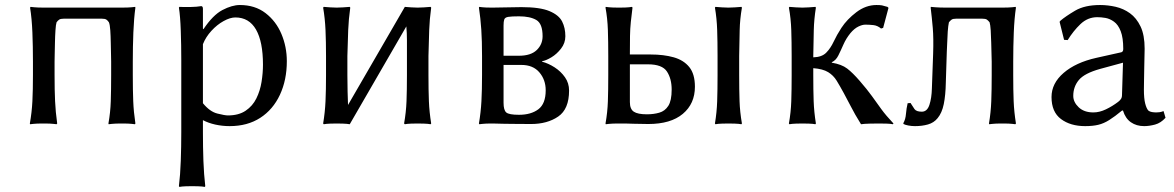

<svg xmlns="http://www.w3.org/2000/svg" viewBox="-20 -485 4611 754"><path d="M501.5 -242.7V-189.9Q501.5 -130.4 503.2 -87.9Q504.9 -45.4 511.7 0L509.8 2.9Q509.8 2.9 498 1.5Q486.3 0 459 0Q431.6 0 419.2 1.5Q406.7 2.9 406.7 2.9L405.8 0Q413.6 -43.5 415 -87.4Q416.5 -131.3 416.5 -189.9V-242.7Q416.5 -249 416 -270.3Q415.5 -291.5 415 -317.6Q414.6 -343.8 413.1 -366Q411.6 -388.2 407.7 -397.5Q402.8 -404.8 397.5 -408.2Q392.1 -411.6 380.4 -411.6H230Q218.3 -411.6 212.9 -408.2Q207.5 -404.8 202.1 -397.5Q199.2 -388.2 197.8 -366Q196.3 -343.8 195.8 -317.6Q195.3 -291.5 194.8 -270.3Q194.3 -249 194.3 -242.7V-190.9Q194.3 -130.4 196.3 -87.9Q198.2 -45.4 204.6 0L202.1 2.9Q202.1 2.9 190.2 1.5Q178.2 0 150.4 0Q123 0 110.6 1.5Q98.1 2.9 98.1 2.9L97.2 0Q105 -43.5 107.2 -87.4Q109.4 -131.3 109.4 -190.9V-242.7Q109.4 -302.2 107.2 -357.4Q105 -412.6 98.1 -455.1L100.1 -458Q100.1 -458 114.3 -456.5Q128.4 -455.1 154.8 -455.1H456.1Q483.4 -455.1 497.1 -456.5Q510.7 -458 510.7 -458L511.7 -455.1Q505.9 -412.6 503.7 -357.4Q501.5 -302.2 501.5 -242.7Z M776.9 -373 778.8 -370.1Q815.9 -425.8 853.5 -445.6Q891.1 -465.3 921.9 -465.3Q981.4 -465.3 1022.7 -433.6Q1064 -401.9 1085.2 -351.6Q1106.4 -301.3 1106.4 -244.6Q1106.4 -170.9 1079.3 -112.8Q1052.2 -54.7 1002 -22.2Q951.7 10.3 881.8 10.3Q853 10.3 825.4 4.2Q797.9 -2 776.9 -13.2V34.2Q776.9 93.3 778.8 146.7Q780.8 200.2 786.1 246.1L784.2 249Q774.9 247.1 759.3 246.6Q743.7 246.1 734.4 246.1Q724.6 246.1 709.2 246.6Q693.8 247.1 684.6 249L682.6 246.1Q688 202.1 689.9 147.2Q691.9 92.3 691.9 34.2V-249Q691.9 -308.6 689.9 -364.7Q688 -420.9 682.6 -455.1L684.6 -458Q702.1 -457 727.8 -457.5Q753.4 -458 770 -460.9Q776.9 -460.9 776.9 -450.2ZM776.9 -311.5V-79.6Q804.2 -46.4 833.5 -39.1Q862.8 -31.7 875 -31.7Q917.5 -31.7 944.8 -50.3Q972.2 -68.8 986.8 -98.6Q1001.5 -128.4 1007.1 -163.3Q1012.7 -198.2 1012.7 -231Q1012.7 -321.3 985.4 -368.9Q958 -416.5 904.3 -416.5Q883.8 -416.5 858.2 -402.3Q832.5 -388.2 810.3 -364Q788.1 -339.8 776.9 -311.5Z M1260.3 -265.1Q1260.3 -321.3 1258.3 -366.9Q1256.3 -412.6 1249 -455.1L1251.5 -458Q1261.2 -457 1276.9 -456.1Q1292.5 -455.1 1302.2 -455.1Q1312 -455.1 1327.6 -456.1Q1343.3 -457 1353.5 -458L1355.5 -455.1Q1349.1 -409.2 1347.4 -366.9Q1345.7 -324.7 1344.2 -265.1V-189.9Q1344.2 -154.8 1345 -126.5Q1345.7 -98.1 1346.7 -72.8L1569.8 -458Q1579.1 -457 1594.7 -456.1Q1610.4 -455.1 1620.1 -455.1Q1629.9 -455.1 1645.8 -456.1Q1661.6 -457 1670.9 -458L1673.3 -455.1Q1667 -409.2 1665.5 -366.9Q1664.1 -324.7 1662.6 -265.1V-189.9Q1662.6 -130.4 1664.3 -87.9Q1666 -45.4 1673.3 0L1670.9 2.9Q1661.6 1 1645.8 0.5Q1629.9 0 1620.1 0Q1610.4 0 1594.7 0.5Q1579.1 1 1569.8 2.9L1566.9 0Q1574.7 -43.5 1576.4 -87.4Q1578.1 -131.3 1578.1 -189.9V-265.1Q1578.1 -297.9 1578.1 -326.4Q1578.1 -355 1575.7 -381.3L1353.5 2.9Q1343.3 1 1327.6 0.5Q1312 0 1302.2 0Q1292.5 0 1276.9 0.5Q1261.2 1 1251.5 2.9L1249 0Q1256.3 -43.5 1258.3 -87.4Q1260.3 -131.3 1260.3 -189.9Z M1914.1 0Q1886.2 0 1874.3 1.5Q1862.3 2.9 1862.3 2.9L1860.8 0Q1868.2 -43.5 1870.6 -87.4Q1873 -131.3 1873 -190.9V-264.2Q1873 -324.7 1870.1 -368.7Q1867.2 -412.6 1860.8 -455.1L1862.3 -458Q1862.3 -458 1874.3 -456.5Q1886.2 -455.1 1914.1 -455.1Q1948.2 -455.1 1972.9 -456.1Q1997.6 -457 2027.8 -457Q2100.6 -457 2137.7 -441.4Q2174.8 -425.8 2187.5 -400.6Q2200.2 -375.5 2200.2 -342.8Q2200.2 -315.9 2183.3 -294.2Q2166.5 -272.5 2145.3 -259.8Q2124 -247.1 2108.9 -244.6V-242.7Q2133.3 -236.3 2158 -220.5Q2182.6 -204.6 2198.7 -181.6Q2214.8 -158.7 2214.8 -129.4Q2214.8 -56.6 2172.1 -27.3Q2129.4 2 2065.4 2Q2017.1 2 1991.7 1.5Q1966.3 1 1954.6 1Q1942.9 1 1934.8 0.5Q1926.8 0 1914.1 0ZM1957.5 -230V-81.5Q1957.5 -52.7 1968 -43.5Q1978.5 -34.2 2018.1 -34.2Q2065.4 -34.2 2094.2 -55.9Q2123 -77.6 2123 -130.4Q2123 -171.9 2098.1 -200.9Q2073.2 -230 2027.8 -230ZM1957.5 -266.1H2018.1Q2064.5 -266.1 2087.6 -288.3Q2110.8 -310.5 2110.8 -342.8Q2110.8 -392.1 2086.2 -406.5Q2061.5 -420.9 2018.1 -420.9Q1988.3 -420.9 1975.6 -418.7Q1962.9 -416.5 1960.2 -408.4Q1957.5 -400.4 1957.5 -384.8Z M2453.6 -274.4V-271H2535.2Q2586.4 -271 2625.5 -260Q2664.6 -249 2686.8 -221.7Q2709 -194.3 2709 -144.5Q2709 -77.6 2661.4 -37.8Q2613.8 2 2525.9 2Q2492.7 2 2468.8 1Q2444.8 0 2411.1 0Q2383.8 0 2371.3 1.5Q2358.9 2.9 2358.9 2.9L2357.9 0Q2365.7 -43.5 2367.2 -87.4Q2368.7 -131.3 2368.7 -189.9V-265.1Q2368.7 -321.3 2367.2 -366.9Q2365.7 -412.6 2357.9 -455.1L2358.9 -458Q2358.9 -458 2371.3 -456.5Q2383.8 -455.1 2411.1 -455.1Q2439 -455.1 2450.4 -456.5Q2461.9 -458 2461.9 -458L2463.9 -455.1Q2460 -424.8 2457.3 -398.9Q2454.6 -373 2454.1 -343.8Q2453.6 -314.5 2453.6 -274.4ZM2797.9 -265.1Q2797.9 -321.3 2796.4 -366.9Q2794.9 -412.6 2787.6 -455.1L2789.6 -458Q2798.8 -457 2814.9 -456.1Q2831.1 -455.1 2840.3 -455.1Q2850.1 -455.1 2866 -456.1Q2881.8 -457 2891.6 -458L2893.6 -455.1Q2885.7 -409.2 2884.8 -366.9Q2883.8 -324.7 2882.8 -265.1V-189.9Q2882.8 -130.4 2884.3 -87.9Q2885.7 -45.4 2893.6 0L2891.6 2.9Q2881.8 1 2866 0.5Q2850.1 0 2840.3 0Q2831.1 0 2814.9 0.5Q2798.8 1 2789.6 2.9L2787.6 0Q2794.9 -43.5 2796.4 -87.4Q2797.9 -131.3 2797.9 -189.9ZM2617.7 -133.3Q2617.7 -175.8 2599.1 -204.1Q2580.6 -232.4 2524.4 -232.4H2453.6V-84Q2453.6 -56.6 2469 -46.4Q2484.4 -36.1 2520.5 -36.1Q2546.9 -36.1 2569.1 -42.5Q2591.3 -48.8 2604.5 -69.3Q2617.7 -89.8 2617.7 -133.3Z M3088.9 -265.1Q3088.9 -321.3 3087.4 -366.9Q3085.9 -412.6 3078.1 -455.1L3080.1 -458Q3089.8 -457 3105.7 -456.1Q3121.6 -455.1 3131.3 -455.1Q3140.6 -455.1 3156.7 -456.1Q3172.9 -457 3182.1 -458L3184.1 -455.1Q3176.8 -409.2 3175.8 -366.9Q3174.8 -324.7 3173.8 -265.1V-259.8Q3207.5 -260.7 3224.6 -278.1Q3241.7 -295.4 3253.9 -321.5Q3266.1 -347.7 3284.2 -375.5Q3306.2 -409.2 3343.3 -437.3Q3380.4 -465.3 3421.9 -465.3Q3436 -465.3 3443.6 -463.9Q3451.2 -462.4 3465.3 -458L3469.2 -454.1L3448.2 -375.5L3439.9 -373Q3425.8 -384.8 3409.4 -386.5Q3393.1 -388.2 3378.4 -388.2Q3366.2 -388.2 3350.6 -380.6Q3335 -373 3319.8 -355Q3302.7 -334 3292.2 -310.1Q3281.7 -286.1 3272.2 -267.1Q3262.7 -248 3246.6 -240.7V-238.8Q3285.2 -232.4 3306.9 -215.8Q3328.6 -199.2 3356 -167.5Q3385.7 -133.3 3404.3 -107.4Q3422.9 -81.5 3440.9 -56.6Q3459 -31.7 3488.8 0L3486.3 2.9Q3478.5 1 3461.7 0.5Q3444.8 0 3431.2 0Q3417.5 0 3395.3 0.5Q3373 1 3361.3 2.9Q3335.9 -38.1 3322.3 -65.2Q3308.6 -92.3 3293.5 -119.6Q3278.3 -147.5 3265.6 -168.2Q3252.9 -189 3232.2 -201.7Q3211.4 -214.4 3173.8 -217.3V-189.9Q3173.8 -130.4 3175.3 -87.9Q3176.8 -45.4 3184.1 0L3182.1 2.9Q3172.9 1 3156.7 0.5Q3140.6 0 3131.3 0Q3121.6 0 3105.7 0.5Q3089.8 1 3080.1 2.9L3078.1 0Q3085.9 -43.5 3087.4 -87.4Q3088.9 -131.3 3088.9 -189.9Z M3694.3 -160.2Q3693.4 -111.3 3686.3 -76.4Q3679.2 -41.5 3662.1 -21Q3647.5 -2.9 3624.3 3.7Q3601.1 10.3 3573.2 10.3Q3559.6 10.3 3546.9 7.8Q3534.2 5.4 3528.3 2L3527.3 -1Q3536.1 -16.1 3537.8 -37.8Q3539.6 -59.6 3544.4 -79.6L3555.7 -80.6Q3564 -66.9 3571.3 -56.6Q3578.6 -46.4 3600.1 -46.4Q3621.1 -46.4 3629.9 -73.2Q3638.7 -100.1 3639.6 -137.7L3644.5 -274.4Q3646.5 -335 3643.1 -375.2Q3639.6 -415.5 3634.8 -455.1L3635.7 -458Q3635.7 -458 3652.8 -456.5Q3669.9 -455.1 3696.3 -455.1H3913.6Q3940.9 -455.1 3954.6 -456.5Q3968.3 -458 3968.3 -458L3969.7 -455.1Q3963.4 -412.6 3961.2 -357.4Q3959 -302.2 3959 -242.7V-189.9Q3959 -130.4 3960.7 -87.9Q3962.4 -45.4 3969.7 0L3967.3 2.9Q3967.3 2.9 3955.8 1.5Q3944.3 0 3916.5 0Q3889.2 0 3877 1.5Q3864.7 2.9 3864.7 2.9L3863.8 0Q3871.1 -43.5 3872.8 -87.4Q3874.5 -131.3 3874.5 -189.9V-242.7Q3874.5 -249 3873.8 -270.3Q3873 -291.5 3872.6 -317.6Q3872.1 -343.8 3870.6 -366Q3869.1 -388.2 3866.2 -397.5Q3860.4 -404.8 3855.2 -408.2Q3850.1 -411.6 3837.9 -411.6H3734.4Q3722.7 -411.6 3717.5 -408.2Q3712.4 -404.8 3706.5 -397.5Q3703.6 -384.8 3701.9 -361.3Q3700.2 -337.9 3699.7 -315.7Q3699.2 -293.5 3698.2 -282.2Z M4390.1 -50.8H4386.2Q4357.9 -27.3 4336.2 -13.7Q4314.5 0 4293 5.1Q4271.5 10.3 4241.7 10.3Q4183.6 10.3 4146.5 -17.6Q4109.4 -45.4 4109.4 -104Q4109.4 -157.7 4157 -198.7Q4204.6 -239.7 4285.2 -257.8L4383.8 -279.8Q4391.1 -282.2 4391.1 -292.5Q4391.1 -336.9 4381.1 -362.5Q4371.1 -388.2 4354.7 -399.9Q4338.4 -411.6 4321.3 -414.6Q4304.2 -417.5 4289.1 -417.5Q4251.5 -417.5 4223.1 -390.4Q4194.8 -363.3 4172.9 -327.6L4158.7 -328.6L4141.1 -399.4L4144.5 -403.8Q4164.6 -420.9 4202.1 -443.1Q4239.7 -465.3 4300.3 -465.3Q4330.6 -465.3 4361.3 -458.3Q4392.1 -451.2 4417.5 -432.9Q4442.9 -414.6 4459 -381.1Q4475.1 -347.7 4475.1 -293.5Q4475.1 -289.6 4474.6 -268.8Q4474.1 -248 4473.6 -221.2Q4473.1 -194.3 4472.7 -169.9Q4472.2 -145.5 4472.2 -133.3Q4472.2 -98.1 4477.3 -78.4Q4482.4 -58.6 4489.7 -50.8Q4495.1 -46.4 4503.9 -44.9Q4512.7 -43.5 4520.5 -43.5Q4526.9 -43.5 4533.9 -44.4Q4541 -45.4 4549.3 -48.8L4557.1 -22.5Q4538.6 -2 4515.9 4.2Q4493.2 10.3 4473.1 10.3Q4442.9 10.3 4421.1 -4.9Q4399.4 -20 4390.1 -50.8ZM4390.1 -238.8 4300.3 -214.4Q4238.8 -197.3 4216.8 -170.9Q4194.8 -144.5 4194.8 -108.4Q4194.8 -84 4216.1 -63.7Q4237.3 -43.5 4273.9 -43.5Q4297.9 -43.5 4323.2 -55.7Q4348.6 -67.9 4371.1 -85Q4377.4 -89.8 4381.8 -95.9Q4386.2 -102.1 4386.2 -112.3Z"/></svg>

Font: Kurinto Seri
Style: Regular
Weight: 400
Designer: Kurinto was developed by Clint Goss from a range of fonts that are compatible with the SIL Open Font License Version 1.1
Foundry: Clinton F. Goss
Version: Version 2.196; July 25, 2020